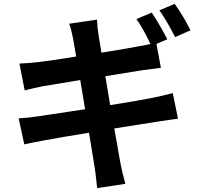

<svg xmlns="http://www.w3.org/2000/svg" viewBox="-20 -889 1040 988"><path d="M960 -733 881 -698Q837 -785 800 -836L879 -869Q926 -803 960 -733ZM522 -497 547 -348Q709 -374 767 -386Q821 -397 869 -410L896 -278Q875 -276 790 -263Q763 -259 683 -246Q603 -233 568 -228Q574 -197 581.5 -153Q589 -109 593.5 -83Q598 -57 601 -43Q609 -2 625 57L480 79Q471 -4 468 -22Q466 -33 438 -206Q302 -184 204 -166Q123 -151 105 -146L76 -280Q122 -282 180 -291Q200 -294 236 -299.5Q272 -305 326 -313Q380 -321 418 -327L393 -477Q342 -469 274.5 -457.5Q207 -446 199 -445Q146 -434 107 -424L80 -562Q131 -564 173 -569Q243 -577 372 -598L356 -691Q347 -737 336 -767L479 -788Q481 -745 487 -710Q493 -671 502 -618Q652 -642 689 -650Q719 -654 754 -663Q718 -740 682 -791L761 -824Q801 -764 841 -687L785 -663L808 -540Q799 -539 715 -528Z"/></svg>

Font: Noto Sans Korean Bold
Style: Bold
Weight: 700
Designer: Ryoko NISHIZUKA  (kana & ideographs); Paul D. Hunt (Latin, Greek & Cyrillic); Wenlong ZHANG  (bopomofo); Sandoll Communi
Foundry: Adobe Systems Incorporated
Version: Version 1.000;PS 1;hotconv 1.0.78;makeotf.lib2.5.61930